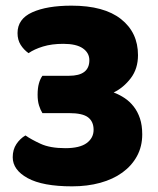

<svg xmlns="http://www.w3.org/2000/svg" viewBox="-20 -643 558 679"><path d="M233 -623Q348 -623 408 -575.5Q468 -528 468 -448Q468 -400 442.5 -366.5Q417 -333 382 -316Q403 -308 421 -296Q439 -284 453 -266Q467 -248 475 -224Q483 -200 483 -168Q483 -125 464.5 -91Q446 -57 413 -33Q380 -9 334.5 3.5Q289 16 235 16Q131 16 78 -13Q25 -42 25 -87Q25 -114 38 -133.5Q51 -153 70 -164Q90 -150 123.5 -134.5Q157 -119 211 -119Q262 -119 286.5 -137Q311 -155 311 -184Q311 -213 291.5 -228Q272 -243 224 -243H130Q123 -254 118 -270Q113 -286 113 -308Q113 -331 117.5 -347.5Q122 -364 130 -375H224Q296 -375 296 -430Q296 -456 273 -472Q250 -488 204 -488Q163 -488 132 -478.5Q101 -469 81 -455Q64 -467 53 -484.5Q42 -502 42 -526Q42 -576 94 -599.5Q146 -623 233 -623Z"/></svg>

Font: Baloo Bhai
Style: Regular
Weight: 400
Designer: Supriya Tembe, Noopur Datye and Ek Type
Foundry: Ek Type
Version: Version 1.100;PS 1.000;hotconv 1.0.88;makeotf.lib2.5.647800;